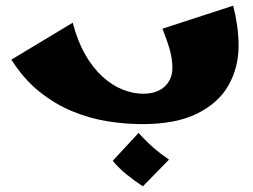

<svg xmlns="http://www.w3.org/2000/svg" viewBox="-20 -430 890 676"><path d="M481 7Q421 7 358.5 -3Q296 -13 235 -38Q174 -63 119 -107Q64 -151 20 -220L236 -350Q253 -285 280 -238Q307 -191 340.5 -160.5Q374 -130 411 -115Q448 -100 484 -100Q533 -100 560 -125.5Q587 -151 587 -191Q587 -222 578 -254Q569 -286 552 -329L801 -410Q810 -374 815 -339Q820 -304 820 -269Q820 -193 785 -130.5Q750 -68 675 -30.5Q600 7 481 7ZM483 226Q454 207 425.5 184Q397 161 377 136L468 38Q493 66 518 88Q543 110 575 132Z"/></svg>

Font: Marhey
Style: Bold
Weight: 700
Designer: Nur Syamsi & Bustanul Arifin
Foundry: Namelatype
Version: Version 1.000